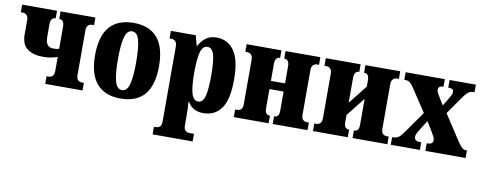

<svg xmlns="http://www.w3.org/2000/svg" viewBox="-65 -855 3493 1390"><g transform="rotate(10 1682.0 -160.5)"><path d="M269 0V-56H284Q301 -56 312.5 -67Q324 -78 324 -105V-208Q302 -200 277 -195Q252 -190 220 -190Q145 -190 102.5 -222Q60 -254 60 -327V-431Q60 -456 48.5 -468Q37 -480 20 -480H5V-536H261V-480H256Q243 -480 233.5 -468Q224 -456 224 -431V-340Q224 -300 237.5 -281Q251 -262 285 -262Q293 -262 303.5 -263Q314 -264 324 -268V-431Q324 -456 315 -468Q306 -480 292 -480H287V-536H543V-480H528Q511 -480 499.5 -468Q488 -456 488 -431V-105Q488 -78 499.5 -67Q511 -56 528 -56H543V0Z M823 10Q708 10 648 -59Q588 -128 588 -268Q588 -408 648 -477Q708 -546 823 -546Q939 -546 998.5 -477Q1058 -408 1058 -268Q1058 -128 998.5 -59Q939 10 823 10ZM823 -52Q861 -52 875.5 -106.5Q890 -161 890 -268Q890 -375 875.5 -429.5Q861 -484 823 -484Q786 -484 771 -429.5Q756 -375 756 -268Q756 -161 771 -106.5Q786 -52 823 -52Z M1098 225V169H1113Q1130 169 1141.5 158Q1153 147 1153 120V-431Q1153 -456 1141.5 -468Q1130 -480 1113 -480H1098V-536H1281L1301 -462H1305Q1323 -498 1354 -522Q1385 -546 1433 -546Q1516 -546 1563 -479Q1610 -412 1610 -267Q1610 -121 1563.5 -55.5Q1517 10 1431 10Q1352 10 1317 -53H1313Q1315 -27 1316 -0.5Q1317 26 1317 58V120Q1317 147 1328.5 158Q1340 169 1357 169H1392V225ZM1380 -66Q1415 -66 1428.5 -115Q1442 -164 1442 -267Q1442 -371 1428.5 -419.5Q1415 -468 1380 -468Q1345 -468 1331 -419.5Q1317 -371 1317 -267Q1317 -164 1331.5 -115Q1346 -66 1380 -66Z M1655 0V-56H1670Q1687 -56 1698.5 -67Q1710 -78 1710 -105V-431Q1710 -456 1698.5 -468Q1687 -480 1670 -480H1655V-536H1911V-480H1906Q1893 -480 1883.5 -468Q1874 -456 1874 -431V-305H1978V-431Q1978 -456 1969 -468Q1960 -480 1946 -480H1941V-536H2197V-480H2182Q2165 -480 2153.5 -468Q2142 -456 2142 -431V-105Q2142 -78 2153.5 -67Q2165 -56 2182 -56H2197V0H1941V-56H1946Q1960 -56 1969 -67Q1978 -78 1978 -105V-245H1874V-105Q1874 -78 1883.5 -67Q1893 -56 1906 -56H1911V0Z M2237 0V-56H2252Q2269 -56 2280.5 -67Q2292 -78 2292 -105V-431Q2292 -456 2280.5 -468Q2269 -480 2252 -480H2237V-536H2493V-480H2488Q2475 -480 2465.5 -468Q2456 -456 2456 -431V-247L2565 -385V-431Q2565 -456 2556 -468Q2547 -480 2533 -480H2528V-536H2784V-480H2769Q2752 -480 2740.5 -468Q2729 -456 2729 -431V-105Q2729 -78 2740.5 -67Q2752 -56 2769 -56H2784V0H2528V-56H2533Q2547 -56 2556 -67Q2565 -78 2565 -105V-295L2456 -157V-105Q2456 -78 2465.5 -67Q2475 -56 2488 -56H2493V0Z M2809 0V-56H2814Q2834 -56 2847 -62Q2860 -68 2872 -82Q2884 -96 2901 -120L3005 -268L2900 -427Q2880 -458 2866 -469Q2852 -480 2834 -480H2824V-536H3112V-480H3109Q3088 -480 3081 -472Q3074 -464 3074 -453Q3074 -442 3079 -431.5Q3084 -421 3094 -405L3130 -346L3161 -396Q3173 -416 3179.5 -429Q3186 -442 3186 -455Q3186 -471 3175.5 -475.5Q3165 -480 3151 -480H3147V-536H3340V-480H3332Q3308 -480 3292 -466.5Q3276 -453 3250 -415L3167 -296L3289 -109Q3310 -78 3322.5 -67Q3335 -56 3350 -56H3359V0H3063V-56H3068Q3109 -56 3109 -85Q3109 -98 3101.5 -113Q3094 -128 3076 -158L3041 -215L2992 -137Q2984 -124 2978 -112Q2972 -100 2972 -88Q2972 -72 2982.5 -64Q2993 -56 3018 -56H3023V0Z"/></g></svg>

Font: Noto Serif ExtraCondensed Black
Style: Regular
Weight: 900
Width: 2
Designer: Monotype Design Team
Foundry: Monotype Imaging Inc.
Version: Version 2.015; ttfautohint (v1.8.4.7-5d5b)